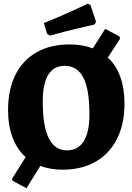

<svg xmlns="http://www.w3.org/2000/svg" viewBox="-20 -893 706 1024"><path d="M644 -340Q644 -232 604 -152.5Q564 -73 489.5 -30.5Q415 12 314 12Q249 12 195 -8L121 111L47 71L44 61L117 -55Q71 -96 47 -159.5Q23 -223 23 -307Q23 -415 62 -493.5Q101 -572 175 -614Q249 -656 350 -656Q421 -656 475 -635L541 -739L617 -699L620 -686L555 -586Q599 -546 621.5 -483.5Q644 -421 644 -340ZM457 -284Q457 -416 424.5 -479Q392 -542 325 -542Q208 -542 208 -351Q208 -219 240.5 -155Q273 -91 337 -91Q396 -91 426.5 -139.5Q457 -188 457 -284ZM231 -713 214 -770Q286 -799 357 -831Q428 -863 448 -873L462 -867L492 -778L486 -763Q465 -758 392.5 -741Q320 -724 246 -703Z"/></svg>

Font: Alegreya ExtraBold
Style: Regular
Weight: 800
Designer: Juan Pablo del Peral
Foundry: Huerta Tipografica
Version: Version 2.007; ttfautohint (v1.6)